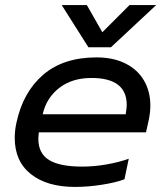

<svg xmlns="http://www.w3.org/2000/svg" viewBox="-20 -721 648 756"><path d="M223 -701H322L383 -594L490 -701H595L417 -535H328ZM38 -178Q38 -208 45 -239Q71 -359 150.5 -427Q230 -495 360 -495Q427 -495 475 -470.5Q523 -446 547.5 -403Q572 -360 572 -306Q572 -279 566 -250L555 -200H133Q131 -182 131 -174Q131 -117 173 -91Q215 -65 304 -65Q350 -65 399 -73.5Q448 -82 487 -96L470 -15Q435 -2 380.5 6.5Q326 15 275 15Q165 15 101.5 -35.5Q38 -86 38 -178ZM475 -271Q479 -297 479 -308Q479 -414 340 -414Q264 -414 213.5 -375Q163 -336 148 -271Z"/></svg>

Font: Prompt
Style: Italic
Weight: 400
Italic angle: -12°
Designer: Katatrad Team
Foundry: CadsonDemak
Version: Version 1.001